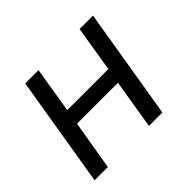

<svg xmlns="http://www.w3.org/2000/svg" viewBox="-124 -684 849 849"><g transform="rotate(-45 300.0 -260.0)"><path d="M32 0 118 -520H201L166 -305H423L458 -520H542L456 0H372L410 -232H154L115 0Z"/></g></svg>

Font: Zed Sans Extended
Style: Italic
Weight: 400
Width: 7
Italic angle: -9°
Designer: Belleve Invis
Foundry: Belleve Invis
Version: Version 1.0.0; ttfautohint (v1.8.4)